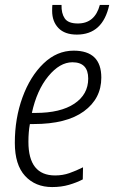

<svg xmlns="http://www.w3.org/2000/svg" viewBox="-20 -747 462 777"><path d="M191 10Q228 10 259 1Q290 -8 315 -21L316 -70Q288 -56 261 -46.5Q234 -37 203 -37Q95 -37 95 -173Q95 -214 101 -245H116Q249 -245 319.5 -296.5Q390 -348 390 -433Q390 -542 278 -542Q210 -542 156 -490Q102 -438 71 -353Q40 -268 40 -169Q40 -80 81.5 -35Q123 10 191 10ZM109 -290Q129 -382 175.5 -438.5Q222 -495 273 -495Q337 -495 337 -429Q337 -365 281 -327.5Q225 -290 124 -290ZM291 -607Q396 -607 422 -727H384Q364 -652 295 -652Q256 -652 242 -672.5Q228 -693 229 -727H192Q191 -721 191 -703Q191 -660 216.5 -633.5Q242 -607 291 -607Z"/></svg>

Font: Noto Sans Display SemiCondensed Light
Style: Italic
Weight: 300
Width: 4
Italic angle: -12°
Designer: Monotype Design Team
Foundry: Monotype Imaging Inc.
Version: Version 1.900